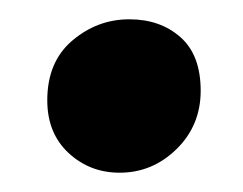

<svg xmlns="http://www.w3.org/2000/svg" viewBox="-20 -362 252 199"><path d="M104 -183Q73 -183 51 -203.5Q29 -224 29 -258Q29 -298 55 -320Q81 -342 114 -342Q146 -342 167 -323.5Q188 -305 188 -268Q188 -232 163 -207.5Q138 -183 104 -183Z"/></svg>

Font: Alkatra Medium
Style: Regular
Weight: 500
Designer: Suman Bhandary
Version: Version 1.100;gftools[0.9.22]